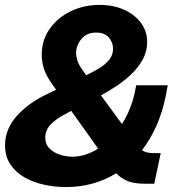

<svg xmlns="http://www.w3.org/2000/svg" viewBox="-27 -736 715 769"><path d="M237.3 13.2Q192.4 13.2 148.9 3.7Q105.5 -5.9 70.3 -26.1Q35.2 -46.4 14.2 -78.1Q-6.8 -109.9 -6.8 -153.3Q-6.8 -219.2 40.3 -271.7Q87.4 -324.2 161.1 -358.9L197.8 -376.5L186 -393.1Q157.7 -432.1 148.9 -460.7Q140.1 -489.3 140.1 -515.6Q140.1 -574.7 171.6 -619.9Q203.1 -665 255.9 -690.7Q308.6 -716.3 371.6 -716.3Q426.8 -716.3 470 -697Q513.2 -677.7 537.8 -644Q562.5 -610.4 562.5 -567.4Q562.5 -529.8 544.4 -497.3Q526.4 -464.8 498 -438Q469.7 -411.1 437.5 -390.1Q405.3 -369.1 377.4 -354L461.4 -239.3Q498.5 -297.9 512.7 -365.7L518.6 -394.5H645L636.7 -351.1Q623.5 -285.6 599.1 -231.2Q574.7 -176.8 541.5 -134.3Q549.3 -128.9 561.5 -125.7Q573.7 -122.6 589.4 -122.6H616.7L590.8 0H556.2Q507.3 0 481 -12.2Q454.6 -24.4 438.5 -42Q348.6 13.2 237.3 13.2ZM309.1 -447.3 318.4 -434.6Q343.3 -446.8 367.9 -461.2Q392.6 -475.6 409.2 -495.1Q425.8 -514.6 425.8 -541Q425.8 -565.4 409.2 -585.4Q392.6 -605.5 357.9 -605.5Q320.3 -605.5 299.1 -579.8Q277.8 -554.2 277.8 -522.5Q277.8 -510.3 283 -493.2Q288.1 -476.1 309.1 -447.3ZM154.3 -185.1Q154.3 -158.2 171.1 -141.4Q188 -124.5 213.1 -116.5Q238.3 -108.4 263.2 -108.4Q290 -108.4 315.9 -116.9Q341.8 -125.5 366.2 -140.6L258.3 -292L234.9 -279.3Q199.2 -261.2 176.8 -238.3Q154.3 -215.3 154.3 -185.1Z"/></svg>

Font: Schibsted Grotesk ExtraBold
Style: Italic
Weight: 800
Italic angle: -12°
Designer: Bakken & Baeck AS, Henrik Kongsvoll
Foundry: Schibsted ASA
Version: Version 1.100; ttfautohint (v1.8.4.7-5d5b);gftools[0.9.25]